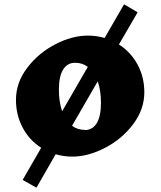

<svg xmlns="http://www.w3.org/2000/svg" viewBox="-20 -716 744 890"><path d="M649 -288Q649 -209 597 -140Q545 -71 466.5 -30.5Q388 10 315 10Q276 10 238 -1L149 154L85 118L171 -31Q116 -66 85 -124.5Q54 -183 54 -253Q54 -333 106 -401.5Q158 -470 236 -510.5Q314 -551 387 -551Q427 -551 465 -540L555 -696L618 -659L532 -511L531 -510Q586 -475 617.5 -417Q649 -359 649 -288ZM268 -200 387 -406Q362 -425 328 -425Q292 -425 272.5 -393.5Q253 -362 253 -300Q253 -244 268 -200ZM448 -239Q448 -296 433 -339L314 -133Q339 -114 373 -114L372 -113Q409 -113 428.5 -145Q448 -177 448 -239Z"/></svg>

Font: Inknut Antiqua ExtraBold
Style: Regular
Weight: 800
Designer: Claus Eggers Sørensen
Foundry: Claus Eggers Sørensen
Version: Version 1.003; ttfautohint (v1.8.2) -l 8 -r 50 -G 200 -x 14 